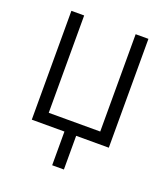

<svg xmlns="http://www.w3.org/2000/svg" viewBox="-127 -611 754 862"><g transform="rotate(20 250.0 -179.5)"><path d="M278 161H222V0H66V-520H127V-55H373V-520H434V0H278Z"/></g></svg>

Font: Iosevka Fixed SS04 Light
Style: Regular
Weight: 300
Monospace: yes
Designer: Belleve Invis
Foundry: Belleve Invis
Version: Version 32.5.0